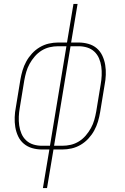

<svg xmlns="http://www.w3.org/2000/svg" viewBox="-20 -755 640 980"><path d="M199 205 232 8H194Q168 8 144 1Q120 -6 101.5 -21.5Q83 -37 72.5 -59.5Q62 -82 58 -106.5Q54 -131 55 -157Q56 -183 61 -208L84 -348Q88 -372 95 -395.5Q102 -419 114 -441Q126 -463 143.5 -482Q161 -501 183 -514Q205 -527 229 -532.5Q253 -538 277 -538H322L355 -735H376L343 -538H381Q407 -538 431.5 -531Q456 -524 474 -508.5Q492 -493 502.5 -470.5Q513 -448 517 -423.5Q521 -399 520 -373Q519 -347 514 -322L491 -182Q487 -158 480 -134.5Q473 -111 461 -89Q449 -67 431.5 -48Q414 -29 392 -16Q370 -3 346 2.5Q322 8 298 8H253L220 205ZM194 -11H235L319 -519H277Q255 -519 233.5 -514Q212 -509 192.5 -497Q173 -485 157.5 -467Q142 -449 131 -429Q120 -409 114 -388Q108 -367 104 -345L81 -205Q77 -183 76 -160Q75 -137 78 -115Q81 -93 89.5 -73Q98 -53 113.5 -38.5Q129 -24 150 -17.5Q171 -11 194 -11ZM256 -11H298Q320 -11 341.5 -16Q363 -21 382.5 -33Q402 -45 417.5 -63Q433 -81 444 -101Q455 -121 461 -142Q467 -163 471 -185L494 -325Q498 -347 499 -370Q500 -393 497 -415Q494 -437 485.5 -457Q477 -477 461.5 -491.5Q446 -506 425 -512.5Q404 -519 381 -519H340Z"/></svg>

Font: Iosevka Curly ThExObl
Style: Regular
Weight: 100
Width: 7
Italic angle: -9°
Monospace: yes
Designer: Belleve Invis
Foundry: Belleve Invis
Version: Version 11.1.0; ttfautohint (v1.8.3)